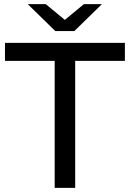

<svg xmlns="http://www.w3.org/2000/svg" viewBox="-20 -907 627 927"><path d="M339 -757 472 -887H385L293 -811L201 -887H114L247 -757ZM4 -700V-613H244V0H343V-613H583V-700Z"/></svg>

Font: AWKNG-Font Medium
Style: Regular
Weight: 500
Designer: Awakening Church
Foundry: Awakening Church
Version: Version 1.700;PS 001.700;hotconv 1.0.88;makeotf.lib2.5.64775